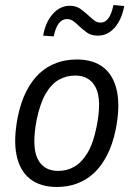

<svg xmlns="http://www.w3.org/2000/svg" viewBox="-20 -736 531 765"><path d="M207 9Q141 9 100 -23Q59 -55 46 -117.5Q33 -180 51 -271Q63 -330 85.5 -373.5Q108 -417 138 -444.5Q168 -472 205.5 -485.5Q243 -499 286 -499Q352 -499 392.5 -467Q433 -435 446 -372.5Q459 -310 441 -220Q429 -161 406.5 -117.5Q384 -74 354.5 -46.5Q325 -19 287.5 -5Q250 9 207 9ZM212 -55Q247 -55 276.5 -72Q306 -89 329 -127.5Q352 -166 365 -232Q386 -337 362 -386Q338 -435 279 -435Q245 -435 215 -418.5Q185 -402 162.5 -363.5Q140 -325 126 -259Q106 -153 129.5 -104Q153 -55 212 -55ZM194 -591 152 -594Q161 -647 190 -680Q219 -713 258 -713Q284 -713 302 -699.5Q320 -686 334 -673Q346 -662 356.5 -654Q367 -646 380 -646Q400 -646 412.5 -664Q425 -682 432 -716L475 -712Q465 -658 437 -626Q409 -594 370 -594Q343 -594 326 -606.5Q309 -619 294 -633Q283 -644 272 -652Q261 -660 247 -660Q227 -660 214 -642.5Q201 -625 194 -591Z"/></svg>

Font: Nunito Sans 10pt Condensed
Style: Italic
Weight: 400
Width: 3
Italic angle: -9°
Designer: Vernon Adams
Foundry: Vernon Adams
Version: Version 3.101;gftools[0.9.27]